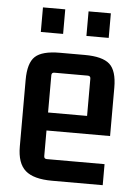

<svg xmlns="http://www.w3.org/2000/svg" viewBox="-50 -709 537 755"><g transform="rotate(5 218.0 -332.0)"><path d="M177 -573H89V-670H177ZM357 -573H269V-670H357ZM384 6H184Q111 6 78.5 -22.5Q46 -51 46 -117V-380Q46 -447 73.5 -472.5Q101 -498 171 -498H269Q339 -498 367.5 -472.5Q396 -447 396 -380V-189H145V-88Q145 -77 156 -77H384ZM156 -418Q145 -418 145 -407V-260H299V-407Q299 -418 288 -418Z"/></g></svg>

Font: Gemunu Libre SemiBold
Style: Regular
Weight: 600
Designer: Puspanada Ekanayake, Sola Matas, Pathum Egodawatta, Kosala Senevirathne
Foundry: mooniak
Version: Version 1.100